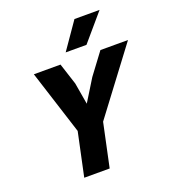

<svg xmlns="http://www.w3.org/2000/svg" viewBox="-163 -1051 1045 1171"><g transform="rotate(-20 359.5 -465.0)"><path d="M241 -282 108 -698H281L326 -559L350 -419L437 -560L540 -698H719L406 -282L346 0H181ZM456 -930H619L471 -757H336Z"/></g></svg>

Font: Azeret Mono
Style: Bold Italic
Weight: 700
Italic angle: -12°
Designer: Martin Vácha
Foundry: Displaay
Version: Version 1.000; Glyphs 3.0.3, build 3074